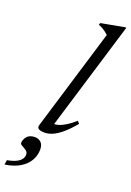

<svg xmlns="http://www.w3.org/2000/svg" viewBox="-274 -776 747 1097"><g transform="rotate(20 99.5 -227.0)"><path d="M202.5 -636Q193.5 -644 184.5 -651Q175.5 -658 165 -664Q154.5 -670 140 -675.5L143.5 -687L283 -713H293.5L89.5 -41L83 -55.5Q98.5 -53 119.8 -59.2Q141 -65.5 165.2 -80.8Q189.5 -96 214.5 -119L227.5 -104.5Q191.5 -61.5 161.2 -36.2Q131 -11 105.8 -0.5Q80.5 10 58 10Q34 10 22.5 2.8Q11 -4.5 16 -20.5ZM-46.5 110.5Q-46.5 91 -31.2 71.8Q-16 52.5 18 52.5Q39 52.5 54 66.5Q69 80.5 69 110Q69 144 52 175Q35 206 -1 228.5Q-37 251 -93.5 259.5L-89.5 231.5Q-53 224.5 -33 214Q-13 203.5 -4.8 190.8Q3.5 178 3.5 163.5Q3.5 149 -9 140.2Q-21.5 131.5 -34 125Q-46.5 118.5 -46.5 110.5Z"/></g></svg>

Font: Newsreader 24pt
Style: Italic
Weight: 400
Italic angle: -17°
Designer: Hugues Gentile
Foundry: Production Type
Version: Version 1.003